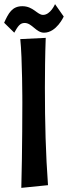

<svg xmlns="http://www.w3.org/2000/svg" viewBox="-59 -890 328 928"><path d="M173 5C162 -145 158 -296 158 -466C158 -533 159 -626 162 -707L39 -701C49 -609 49 -394 49 -394C49 -394 49 -158 44 18L173 5ZM207 -870C207 -870 185 -818 149 -818C121 -818 102 -860 49 -860C0 -860 -18 -827 -39 -780L10 -732C27 -762 37 -779 60 -779C96 -779 115 -732 154 -732C214 -732 249 -810 249 -810Z"/></svg>

Font: Rum Raisin
Style: Regular
Weight: 400
Designer: Astigmatic (AOETI)
Foundry: Astigmatic (AOETI)
Version: Version 1.000